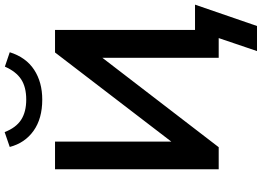

<svg xmlns="http://www.w3.org/2000/svg" viewBox="-170 -792 1127 827"><g transform="rotate(-90 393.5 -378.5)"><path d="M378 -760Q296 -760 243.5 -797.5Q191 -835 174 -900L238 -922Q257 -873 291 -851Q325 -829 378 -829Q432 -829 465.5 -851Q499 -873 520 -921L582 -900Q560 -830 506.5 -795Q453 -760 378 -760ZM78 0V-705H197V-204L581 -705H678V-102H787L695 165H587L643 0H558V-501L173 0Z"/></g></svg>

Font: MulishBold
Style: Bold
Weight: 700
Designer: Vernon Adams
Foundry: Vernon Adams
Version: Version 3.602; ttfautohint (v1.8.3)